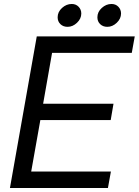

<svg xmlns="http://www.w3.org/2000/svg" viewBox="-20 -946 698 966"><path d="M523 0H30L165 -763H658L643 -680H242L197 -424H551L537 -342H183L137 -83H538ZM270 -859Q270 -886 292 -906Q314 -926 341 -926Q362 -926 375.5 -912Q389 -898 389 -878Q389 -852 367.5 -831.5Q346 -811 320 -811Q298 -811 284 -824.5Q270 -838 270 -859ZM470 -859Q470 -886 492 -906Q514 -926 541 -926Q562 -926 575.5 -912Q589 -898 589 -878Q589 -852 567.5 -831.5Q546 -811 520 -811Q498 -811 484 -824.5Q470 -838 470 -859Z"/></svg>

Font: Open Sauce One
Style: Italic
Weight: 400
Italic angle: -10°
Designer: Alfredo Marco Pradil
Foundry: Creative Sauce Fz LLC
Version: Version 1.477